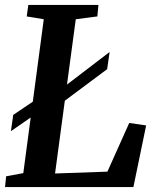

<svg xmlns="http://www.w3.org/2000/svg" viewBox="-20 -763 640 783"><path d="M0.5 0 5 -44 75 -57 158.5 -684.5 89 -696 95.5 -743H381.5L377 -696L289 -684.5L204.5 -55.5L418 -63L507 -261.5L576 -251.5L524 0ZM24.5 -228 34 -294.5 155.5 -376.5 202 -379 427 -551 417 -481 208.5 -325.5 162.5 -323.5Z"/></svg>

Font: Merriweather 20pt SemiBold
Style: Italic
Weight: 600
Italic angle: -7.8°
Version: Version 2.101